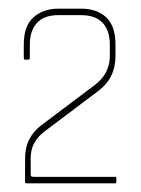

<svg xmlns="http://www.w3.org/2000/svg" viewBox="-20 -424 325 444"><path d="M247 0H41Q38 0 38 -4V-57Q38 -83 47.5 -101.5Q57 -120 75 -134L200 -228Q234 -254 234 -295V-321Q234 -353 217.5 -371Q201 -389 167 -389H115Q82 -389 65.5 -371Q49 -353 49 -321V-292Q49 -286 46 -286H37Q35 -286 35 -292V-321Q35 -364 57.5 -384Q80 -404 115 -404H167Q204 -404 225.5 -384Q247 -364 247 -321V-294Q247 -244 209 -215L83 -120Q51 -96 51 -59V-20Q51 -15 58 -15H247Q249 -15 249 -11V-4Q249 0 247 0Z"/></svg>

Font: Chathura Thin
Style: Regular
Weight: 250
Designer: Appaji Ambarisha Darbha
Foundry: Aditya Fonts
Version: Version 1.002 2016